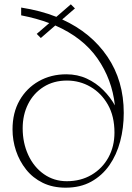

<svg xmlns="http://www.w3.org/2000/svg" viewBox="-20 -835 613 889"><path d="M284 34Q224 34 178 11.5Q132 -11 101 -50Q70 -89 54 -137Q38 -185 38 -236Q38 -313 70.5 -370Q103 -427 159.5 -459Q216 -491 287 -491Q339 -491 382 -471Q425 -451 458 -418Q491 -385 512 -347Q499 -467 431.5 -564Q364 -661 236 -717L169 -659L150 -678L208 -728Q150 -750 78 -764V-800Q168 -786 241 -757L308 -815L327 -796L268 -745Q402 -684 477.5 -572.5Q553 -461 553 -312Q553 -243 536.5 -180.5Q520 -118 486.5 -70Q453 -22 402.5 6Q352 34 284 34ZM289 4Q354 4 404 -25.5Q454 -55 482 -106Q510 -157 510 -221Q510 -297 479.5 -350.5Q449 -404 399 -433Q349 -462 290 -462Q228 -462 181.5 -432.5Q135 -403 110 -353Q85 -303 85 -241Q85 -173 111 -117Q137 -61 183.5 -28.5Q230 4 289 4Z"/></svg>

Font: Panamera Light
Style: Regular
Weight: 300
Designer: Bastien Sozeau
Foundry: NBR — Bastien Sozeau
Version: Version 3.002; ttfautohint (v1.8.4.7-5d5b);gftools[0.9.33]